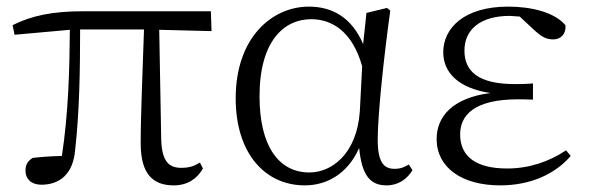

<svg xmlns="http://www.w3.org/2000/svg" viewBox="-20 -546 1780 580"><path d="M505 14C545 14 575 -5 593 -37L584 -55C568 -45 553 -39 528 -39C490 -39 469 -58 467 -125L461 -456L619 -452L617 -512H232C139 -512 76 -499 18 -470L24 -441L191 -456C190 -335 187 -208 167 -75C132 -74 104 -72 79 -69C64 -60 57 -49 57 -30C57 -6 74 12 105 12C161 12 201 -21 207 -93C220 -208 222 -335 222 -457H415C411 -329 405 -204 405 -113C405 -20 442 14 505 14Z M901 14C964 14 1029 -18 1065 -99C1073 -15 1099 14 1148 14C1183 14 1210 -5 1226 -32L1215 -49C1201 -41 1190 -36 1172 -36C1139 -36 1121 -56 1121 -125C1121 -199 1140 -379 1159 -514L1149 -522L1087 -507L1077 -413C1043 -492 985 -526 913 -526C803 -526 692 -434 692 -249C692 -82 781 14 901 14ZM1074 -346 1067 -210C1058 -80 981 -25 915 -25C821 -25 764 -106 764 -255C764 -422 838 -488 920 -488C982 -488 1044 -452 1074 -346Z M1491 14C1585 14 1659 -22 1704 -75L1690 -92C1638 -57 1577 -37 1512 -37C1417 -37 1370 -74 1370 -140C1370 -197 1411 -246 1545 -246C1556 -246 1565 -246 1590 -245V-294C1566 -292 1551 -292 1535 -292C1423 -292 1383 -332 1383 -393C1383 -456 1430 -498 1520 -498L1550 -496L1594 -455C1618 -433 1631 -427 1652 -427C1674 -427 1691 -444 1688 -470C1654 -510 1583 -526 1515 -526C1383 -526 1319 -462 1319 -388C1319 -328 1363 -280 1461 -265C1347 -250 1299 -194 1299 -126C1299 -40 1375 14 1491 14Z"/></svg>

Font: Noto Serif SC Light
Style: Regular
Weight: 300
Designer: Ryoko NISHIZUKA 西塚涼子 (kana & ideographs); Frank Grießhammer (Latin, Greek & Cyrillic); Wenlong ZHANG 张文龙 (bopomofo); San
Foundry: Adobe
Version: Version 2.001;hotconv 1.1.0;makeotfexe 2.6.0